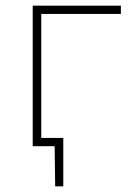

<svg xmlns="http://www.w3.org/2000/svg" viewBox="-20 -514 476 675"><path d="M174 141 172 -6 186.5 0H104.5V-29Q129 -29 153.5 -29Q178 -29 202.5 -29Q202.5 -7.5 202.5 14.2Q202.5 36 202.5 57.5Q202.5 78.5 202.5 99.2Q202.5 120 202.5 141ZM95 0Q95 -56.5 95 -108.5Q95 -160.5 95 -221V-271Q95 -311.5 95 -348.2Q95 -385 95 -420.8Q95 -456.5 95 -494H405V-465Q352.5 -465 298.8 -465Q245 -465 194 -465H106L125 -489Q125 -451.5 125 -417Q125 -382.5 125 -347Q125 -311.5 125 -271V-221Q125 -160.5 125 -108.5Q125 -56.5 125 0Z"/></svg>

Font: Commissioner Thin
Style: Regular
Weight: 100
Designer: Kostas Bartsokas
Foundry: Kostas Bartsokas
Version: Version 1.001;gftools[0.9.23]